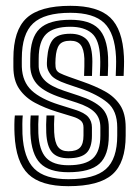

<svg xmlns="http://www.w3.org/2000/svg" viewBox="-20 -630 478 660"><path d="M215 -86Q176.8 -86 159 -106.4Q141.2 -126.8 139 -173.5Q138.5 -185 138.6 -201.5Q138.8 -218 139.8 -233H167Q165 -202 166.2 -175.5Q168 -140.2 179.4 -125.1Q190.8 -110 215 -110Q243 -110 255 -122.6Q267 -135.2 267 -164V-192Q267 -207.8 257.1 -215.9Q247.2 -224 230.5 -229L175 -246Q134.5 -258.5 100.6 -276.5Q66.8 -294.5 46.4 -324Q26 -353.5 26 -400V-429Q26 -526 71.5 -568Q117 -610 222 -610Q316.2 -610 358.9 -569.6Q401.5 -529.2 406 -436Q406.8 -420 406.2 -402.4Q405.8 -384.8 405 -369H377.8Q378.2 -382.8 378.9 -401Q379.5 -419.2 378.8 -434.5Q374.8 -515.8 338.4 -550.9Q302 -586 222 -586Q132.5 -586 93.8 -549.6Q55 -513.2 55 -429Q55 -422.8 54.9 -414.5Q54.8 -406.2 55 -400Q57 -348.8 88.5 -319.2Q120 -289.8 183.2 -270L237.5 -253Q270.8 -242.5 283.4 -227.8Q296 -213 296 -192V-164Q296 -122.2 277.1 -104.1Q258.2 -86 215 -86ZM215 -38Q148.5 -38 118.2 -68.9Q88 -99.8 84.5 -170.8Q84 -183.5 84.1 -202Q84.2 -220.5 85.5 -233H112.8Q111.8 -220.8 111.5 -203.2Q111.2 -185.8 111.8 -172.2Q114.5 -113.2 138.6 -87.6Q162.8 -62 215 -62Q274 -62 299.5 -85.8Q325 -109.5 325 -164V-192Q325 -224 305.9 -243.6Q286.8 -263.2 244.2 -277L191.8 -294Q135.2 -312.5 110.8 -337.1Q86.2 -361.8 84 -400Q83.8 -406.8 83.9 -415Q84 -423.2 84 -429Q84 -500.2 116.1 -531.1Q148.2 -562 222 -562Q287.8 -562 318 -532.2Q348.2 -502.5 351.5 -433.8Q352 -420.5 351.8 -404.9Q351.5 -389.2 350.5 -369H323.2Q324 -387.8 324.5 -402.4Q325 -417 324.2 -433.2Q321.5 -493.5 295.4 -515.8Q269.2 -538 222 -538Q163.8 -538 138.4 -512.6Q113 -487.2 113 -429Q113 -422.8 112.9 -414.4Q112.8 -406 113 -400Q115 -372 135 -352.5Q155 -333 200 -318L251.2 -301Q304.5 -283.5 329.2 -259.2Q354 -235 354 -192V-164Q354 -96.5 321.8 -67.2Q289.5 -38 215 -38ZM215 10Q120.5 10 77.5 -31.2Q34.5 -72.5 30 -168Q29.2 -183.8 29.4 -202.2Q29.5 -220.8 31 -233H58.2Q57 -221.5 56.8 -204Q56.5 -186.5 57.2 -169.5Q61.2 -86.2 97.9 -50.1Q134.5 -14 215 -14Q305 -14 344 -48.8Q383 -83.5 383 -164V-192Q383 -249.5 349.2 -277.4Q315.5 -305.2 258 -325L208.2 -342Q167.8 -356 155.8 -371.4Q143.8 -386.8 142 -400Q141 -405.8 141.2 -413.9Q141.5 -422 142 -429Q145.5 -474.5 162.2 -494.2Q179 -514 222 -514Q255.5 -514 275.2 -496.8Q295 -479.5 297.2 -430.2Q297.8 -420 297.2 -403.4Q296.8 -386.8 296.2 -369H269Q269.5 -385.8 270 -401.9Q270.5 -418 270 -429Q268.5 -461.5 257.2 -475.8Q246 -490 222 -490Q194.5 -490 183.8 -475.9Q173 -461.8 171 -429Q169.8 -412 171 -400Q172.2 -385.5 185.2 -379Q198.2 -372.5 216.8 -366L265 -349Q306.8 -334.5 340 -316.4Q373.2 -298.2 392.6 -269.1Q412 -240 412 -192V-164Q412 -70.8 366.2 -30.4Q320.5 10 215 10Z"/></svg>

Font: Big Shoulders Inline Display Black
Style: Regular
Weight: 900
Designer: Patric King
Foundry: XO Type Co
Version: Version 1.000